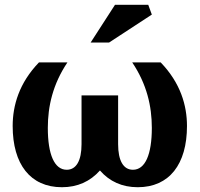

<svg xmlns="http://www.w3.org/2000/svg" viewBox="-20 -767 835 803"><path d="M762 -240C762 -326 735 -420 652 -506H533C594 -415 615 -323 615 -232C615 -120 587 -57 536 -57C496 -57 474 -95 474 -164V-368H321V-164C321 -95 299 -57 259 -57C208 -57 180 -120 180 -232C180 -323 201 -415 262 -506H143C60 -420 33 -326 33 -240C33 -80 107 16 239 16C304 16 357 -8 398 -54C438 -8 491 16 556 16C688 16 762 -80 762 -240ZM359 -589H436L615 -706L600 -747H461Z"/></svg>

Font: LT Superior Serif ExtraBold
Style: Regular
Weight: 800
Designer: Daniel Lyons
Foundry: LyonsType
Version: Version 2.120;FEAKit 1.0